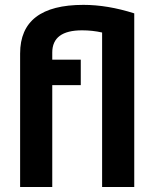

<svg xmlns="http://www.w3.org/2000/svg" viewBox="-20 -753 622 773"><path d="M391.1 -622.1Q352.1 -630.9 310.5 -630.9Q190.4 -630.9 190.4 -541.5V-512.7H305.2V-410.2H190.4V0H61V-537.6Q61 -733.4 315.9 -733.4Q413.1 -733.4 520.5 -699.2V0H391.1Z"/></svg>

Font: Voltera
Style: Bold
Weight: 700
Designer: Bernd Montag
Version: Version 1.301